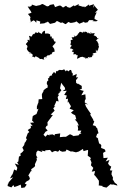

<svg xmlns="http://www.w3.org/2000/svg" viewBox="-20 -933 627 963"><path d="M283 -905H277L255 -897V-901L249 -912L229 -908L226 -903L216 -901L194 -913L181 -910L189 -909L169 -905L161 -903L140 -910L138 -903L120 -896L129 -904L119 -899L135 -876L138 -869L120 -863L133 -847L131 -839L135 -822L126 -817L148 -831L154 -828L162 -819L163 -831L182 -825L180 -814L202 -816L216 -823L211 -817L220 -825L231 -813L256 -819L264 -827H268L286 -818L292 -821L306 -813L310 -812L323 -823L334 -818L343 -819L357 -822L363 -826L378 -814L400 -823L392 -830L406 -819L419 -821L427 -832H451L443 -827L462 -826L471 -829L454 -838L455 -849L465 -871L456 -869L471 -884L457 -900L456 -907L448 -894L451 -912L426 -904L427 -911L405 -896L404 -900L396 -899L373 -906L376 -913L352 -901L354 -903L350 -906L331 -894L319 -897L311 -904L296 -895C292 -899 288 -902 283 -905ZM406 -640C412 -643 404 -631 416 -643C429 -634 420 -645 420 -645C426 -651 440 -636 430 -649C440 -640 443 -651 446 -660C453 -661 446 -647 445 -665C458 -669 457 -665 469 -675C457 -666 462 -681 461 -685C470 -669 464 -674 475 -690C463 -685 483 -696 474 -703C475 -709 475 -716 466 -726C472 -729 477 -720 462 -729C465 -737 476 -740 474 -743C458 -737 473 -744 463 -749C456 -757 452 -751 447 -760C447 -757 446 -750 456 -765C447 -769 448 -764 437 -766C440 -774 430 -776 437 -765C425 -762 417 -779 423 -763C413 -777 412 -772 404 -775C411 -765 389 -777 402 -775C385 -761 395 -778 378 -772C375 -774 379 -773 379 -773C378 -766 358 -755 373 -761C356 -749 366 -752 352 -750C346 -760 360 -754 350 -746H339C347 -725 350 -738 337 -732C330 -733 341 -720 332 -711C329 -718 337 -702 341 -704C333 -697 333 -696 331 -687C330 -692 340 -691 349 -682C332 -677 344 -670 353 -674C338 -679 357 -672 347 -662C350 -656 357 -668 366 -655C359 -658 359 -660 366 -656C373 -657 369 -655 366 -638C386 -645 377 -647 393 -648C394 -651 396 -643 402 -648C391 -650 393 -647 412 -642ZM185 -640C189 -631 188 -636 186 -638C207 -632 203 -633 199 -641C206 -654 221 -646 207 -640C213 -652 222 -660 226 -657C218 -664 224 -655 225 -653C234 -667 248 -657 239 -666C240 -670 250 -674 254 -674C256 -682 250 -684 249 -681C257 -685 253 -686 243 -701C250 -709 249 -707 255 -714C253 -717 259 -712 259 -724C248 -726 254 -724 249 -733C247 -737 246 -743 249 -731C246 -749 251 -735 238 -742C246 -752 235 -749 232 -750C232 -753 232 -759 231 -761C219 -768 212 -763 215 -767C212 -759 201 -772 205 -760C205 -775 209 -774 202 -780C202 -774 194 -780 190 -763C171 -770 175 -774 170 -776C177 -772 169 -762 159 -772C162 -775 165 -763 160 -772C152 -762 149 -758 151 -764C137 -757 144 -754 140 -752C139 -745 128 -755 126 -753C124 -749 132 -746 127 -729C117 -740 116 -729 121 -722H114C123 -719 109 -718 110 -710C124 -701 114 -696 117 -686C121 -686 128 -683 116 -694C111 -688 121 -673 131 -669C129 -681 123 -678 136 -665C135 -672 127 -659 127 -666C143 -666 151 -657 136 -643C144 -657 156 -642 157 -640C150 -650 153 -642 159 -651C159 -651 179 -641 178 -640C178 -635 185 -637 188 -638ZM258 -176 271 -172 279 -181 282 -176 293 -172 309 -174 314 -183 335 -173H338L341 -174L361 -169L375 -173L396 -186L399 -175L420 -181L422 -178L420 -152L433 -143L436 -138L432 -135L439 -118L436 -104L448 -91L440 -72L457 -75L452 -55L456 -53L470 -35L473 -30L476 -27V-10L475 -3L497 0L491 2L501 5L514 8L534 -9L546 -6L544 -9L569 -2L566 -9L556 -16L545 -34L547 -41L539 -59L541 -72L544 -77L531 -79L538 -97L528 -104L522 -113L529 -131L510 -123L521 -142L499 -140L497 -166L510 -174L505 -184L487 -191L488 -205L480 -214L478 -210L472 -234L469 -244L473 -237L462 -246L467 -261L474 -265L467 -291L464 -292L459 -301L445 -305L453 -324L449 -327L447 -334L433 -357L432 -358L436 -362C427 -373 419 -387 411 -399L406 -413L422 -409L405 -419L406 -431L410 -436L408 -460L388 -455L400 -477L378 -483L390 -487V-502L369 -515L373 -510L362 -517L361 -531L372 -545H364C357 -542 366 -552 364 -561C367 -566 357 -556 344 -553C348 -568 339 -574 343 -567C341 -566 348 -572 341 -566C340 -571 338 -583 335 -582C326 -584 327 -574 325 -575C310 -587 309 -571 307 -576C307 -589 306 -573 302 -586C289 -576 276 -586 279 -582C277 -582 264 -577 267 -571C268 -580 261 -581 259 -563C253 -578 240 -565 249 -565C243 -567 238 -558 242 -554C232 -557 233 -550 224 -546C230 -555 223 -546 230 -535C229 -545 226 -541 220 -540C223 -535 220 -530 224 -532C213 -520 217 -527 215 -518C215 -518 213 -510 219 -506V-494L211 -490L198 -480L199 -477L189 -459H191L190 -453L192 -436L174 -435L172 -415L171 -416L165 -399V-384L173 -388C170 -379 166 -370 163 -361L149 -354L144 -350L141 -328L151 -319L131 -317L144 -300L134 -303L135 -291L119 -281L127 -271L119 -264L110 -240L115 -235L107 -219L113 -226L104 -217L101 -205L92 -193L99 -179L93 -171L81 -161L85 -154L75 -147L72 -123L66 -119L74 -106L54 -113L67 -91L63 -77L51 -83L43 -59L40 -56L30 -38L46 -44L24 -19L21 -10L20 -13L18 0L37 7L47 -5L52 5L67 0L84 -7L87 10L104 7L114 -7L104 -13L113 -23L126 -30L130 -38L126 -48L122 -53L137 -78L142 -70L136 -84L153 -96L156 -102L155 -109L165 -131L163 -142L168 -141L161 -155L163 -170L170 -178L193 -170L188 -178L207 -174V-179L231 -181L241 -169C246 -172 251 -175 258 -176ZM294 -508 305 -494 307 -485 294 -476 315 -478 302 -457 315 -454 310 -436 321 -438 319 -417 322 -424 336 -400 329 -388C336 -385 343 -383 350 -380L336 -368L345 -361L357 -355L363 -334H355L367 -321L376 -302L369 -306L372 -288L370 -278H388L383 -266L389 -261L380 -262L374 -254L350 -251L352 -249L334 -259L327 -258L325 -256L311 -247H300L280 -245L282 -264L255 -260L254 -253L244 -259L226 -257L230 -253L218 -258L208 -247L198 -257L208 -272L219 -278L208 -291L213 -301L219 -304L218 -320L245 -356L234 -358L254 -378L247 -390L258 -401L251 -399L260 -419L263 -427L274 -424L269 -446L276 -457L270 -460L287 -476L275 -469L288 -480L281 -490L287 -518Z"/></svg>

Font: Charger Distortion
Style: 1
Weight: 400
Designer: Jasper
Foundry: Cannot Into Space Fonts
Version: Version 0.98